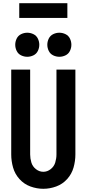

<svg xmlns="http://www.w3.org/2000/svg" viewBox="-20 -1169 540 1197"><path d="M150 -815Q130 -815 111.5 -824Q93 -833 84 -851.5Q75 -870 75 -890Q75 -910 84 -928.5Q93 -947 111.5 -956Q130 -965 150 -965Q170 -965 188.5 -956Q207 -947 216 -928.5Q225 -910 225 -890Q225 -870 216 -851.5Q207 -833 188.5 -824Q170 -815 150 -815ZM350 -815Q330 -815 311.5 -824Q293 -833 284 -851.5Q275 -870 275 -890Q275 -910 284 -928.5Q293 -947 311.5 -956Q330 -965 350 -965Q370 -965 388.5 -956Q407 -947 416 -928.5Q425 -910 425 -890Q425 -870 416 -851.5Q407 -833 388.5 -824Q370 -815 350 -815ZM250 8Q209 8 169.5 -6.5Q130 -21 101.5 -52.5Q73 -84 61.5 -124.5Q50 -165 50 -206V-735H168V-206Q168 -181 175.5 -156Q183 -131 204 -114.5Q225 -98 250 -98Q275 -98 296 -114.5Q317 -131 324.5 -156Q332 -181 332 -206V-735H450V-206Q450 -165 438.5 -124.5Q427 -84 398.5 -52.5Q370 -21 330.5 -6.5Q291 8 250 8ZM100 -1057V-1149H400V-1057Z"/></svg>

Font: Iosevka SS01
Style: Bold
Weight: 700
Monospace: yes
Designer: Belleve Invis
Foundry: Belleve Invis
Version: 2.3.3; ttfautohint (v1.8.3)